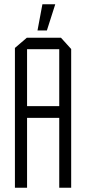

<svg xmlns="http://www.w3.org/2000/svg" viewBox="-20 -881 404 901"><path d="M50 0V-656L106 -704H107V0ZM107 -328V-383H258V-328ZM258 0V-650H314V0ZM107 -650V-704H266L314 -651V-650ZM156 -738 179 -861H239V-860L200 -738Z"/></svg>

Font: Foldit Thin Light
Style: Regular
Weight: 300
Version: Version 1.003